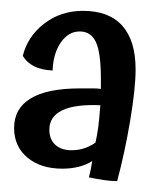

<svg xmlns="http://www.w3.org/2000/svg" viewBox="-20 -756 295 354"><path d="M230 -628Q230 -593 220 -533.5Q210 -474 196 -422Q185 -422 171.5 -424Q158 -426 144 -429Q146 -437 147.5 -444.5Q149 -452 150 -459Q139 -452 125 -448.5Q111 -445 95 -445Q55 -445 30.5 -465.5Q6 -486 6 -520Q6 -556 36.5 -574.5Q67 -593 127 -593Q147 -593 153.5 -593Q160 -593 166 -592Q166 -597 166 -601.5Q166 -606 166 -611Q166 -658 157 -678Q148 -698 127 -698Q106 -698 92 -677.5Q78 -657 77 -626Q56 -627 42.5 -634Q29 -641 22 -653Q31 -689 61.5 -712.5Q92 -736 133 -736Q181 -736 205.5 -708.5Q230 -681 230 -628ZM71 -517Q71 -499 82 -489Q93 -479 112 -479Q124 -479 135 -482.5Q146 -486 156 -493Q159 -506 161 -520.5Q163 -535 165 -562Q118 -564 94.5 -552.5Q71 -541 71 -517Z"/></svg>

Font: Atma
Style: Regular
Weight: 400
Designer: Gregori Vincens, Jeremie Hornus, Riccardo Olocco, Yoann Minet.
Foundry: black foundry
Version: Version 1.102;PS 1.100;hotconv 1.0.86;makeotf.lib2.5.63406